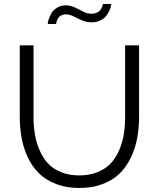

<svg xmlns="http://www.w3.org/2000/svg" viewBox="-20 -937 795 962"><path d="M311 -865.2Q295.9 -865.2 284.9 -858.6Q273.9 -852.1 269.3 -842.5Q264.6 -833 262.9 -826.7Q261.2 -820.3 261.2 -816.9H219.2Q219.2 -824.7 223.1 -837.9Q227.1 -851.1 236.1 -868.4Q245.1 -885.7 264.6 -897.9Q284.2 -910.2 310.1 -910.2Q333.5 -910.2 355.2 -899.7Q377 -889.2 397.2 -878.7Q417.5 -868.2 438 -868.2Q452.6 -868.2 463.9 -873Q475.1 -877.9 480.7 -884.3Q486.3 -890.6 489.7 -898.2Q493.2 -905.8 494.1 -910.2Q495.1 -914.6 495.1 -917H537.1Q537.1 -911.6 534.9 -902.3Q532.7 -893.1 525.9 -879.2Q519 -865.2 508.8 -853.5Q498.5 -841.8 480.2 -833.5Q461.9 -825.2 439 -825.2Q413.6 -825.2 390.4 -835.2Q367.2 -845.2 347.7 -855.2Q328.1 -865.2 311 -865.2ZM377.9 4.9Q312.5 4.9 260.7 -15.1Q209 -35.2 175.3 -68.4Q141.6 -101.6 119.6 -148.2Q97.7 -194.8 88.4 -245.1Q79.1 -295.4 79.1 -352.1V-710H147.9V-352.1Q147.9 -305.2 154.8 -264.2Q161.6 -223.1 178.2 -184.6Q194.8 -146 220.2 -118.4Q245.6 -90.8 285.6 -74.5Q325.7 -58.1 377 -58.1Q429.2 -58.1 470 -75Q510.7 -91.8 536.1 -119.6Q561.5 -147.5 577.9 -186.3Q594.2 -225.1 600.6 -265.6Q606.9 -306.2 606.9 -352.1V-710H676.8V-352.1Q676.8 -293 666.7 -241.5Q656.7 -189.9 634 -144Q611.3 -98.1 577.4 -65.7Q543.5 -33.2 492.4 -14.2Q441.4 4.9 377.9 4.9Z"/></svg>

Font: Rawline
Style: Regular
Weight: 400
Designer: Matt McInerney, Pablo Impallari, Rodrigo Fuenzalida
Foundry: Matt McInerney, Pablo Impallari, Rodrigo Fuenzalida
Version: Version 4.020;PS 004.020;hotconv 1.0.88;makeotf.lib2.5.64775